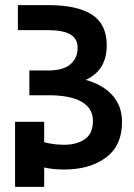

<svg xmlns="http://www.w3.org/2000/svg" viewBox="-20 -681 524 752"><path d="M458 -203Q458 -111 395 -64Q332 -17 231 -17Q188 -17 153 -25V51H39V-204H153V-124Q190 -114 231 -114Q281 -114 312.5 -136Q344 -158 344 -208Q344 -257 299.5 -282.5Q255 -308 169 -308H95V-405H170Q228 -405 256 -429.5Q284 -454 284 -493Q284 -530 255 -546.5Q226 -563 167 -563H50V-661H167Q283 -661 340.5 -623.5Q398 -586 398 -504Q398 -455 378 -421.5Q358 -388 316 -368Q384 -349 421 -307Q458 -265 458 -203Z"/></svg>

Font: Biryani
Style: Bold
Weight: 700
Designer: Dan Reynolds and Mathieu Reguer
Foundry: Dan Reynolds and Mathieu Reguer
Version: Version 1.004; ttfautohint (v1.1) -l 5 -r 5 -G 72 -x 0 -D la